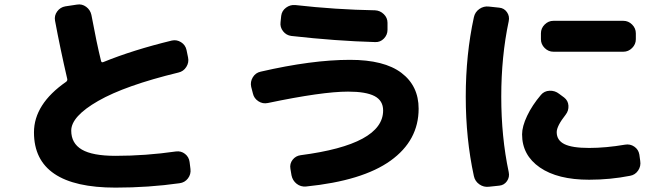

<svg xmlns="http://www.w3.org/2000/svg" viewBox="-20 -801 3040 876"><path d="M507 55Q135 55 135 -197Q135 -326 282 -428Q288 -433 287 -440Q255 -578 231 -707Q227 -730 241 -749Q255 -768 278 -772L331 -780Q354 -784 373 -770Q392 -756 397 -733Q421 -604 441 -523Q443 -514 452 -518Q587 -573 764 -616Q786 -621 806 -608.5Q826 -596 831 -573L838 -539Q843 -516 830 -495.5Q817 -475 794 -470Q551 -411 428 -340.5Q305 -270 305 -205Q305 -147 353.5 -118.5Q402 -90 507 -90Q644 -90 783 -110Q806 -113 824 -99Q842 -85 845 -62L849 -30Q852 -6 837.5 13Q823 32 799 35Q658 55 507 55Z M1134 -374 1126 -405Q1121 -428 1133.5 -448.5Q1146 -469 1169 -474Q1403 -528 1577 -528Q1733 -528 1811.5 -468.5Q1890 -409 1890 -305Q1890 -160 1762 -68Q1634 24 1376 50Q1352 52 1333.5 37.5Q1315 23 1310 -1L1305 -31Q1301 -54 1315 -72Q1329 -90 1352 -93Q1728 -142 1728 -297Q1728 -342 1689 -362.5Q1650 -383 1568 -383Q1450 -383 1202 -331Q1179 -326 1159 -339Q1139 -352 1134 -374ZM1327 -778Q1513 -757 1691 -754Q1714 -753 1731 -736.5Q1748 -720 1748 -697V-665Q1748 -642 1731.5 -625Q1715 -608 1692 -609Q1513 -614 1309 -637Q1286 -640 1271.5 -658.5Q1257 -677 1260 -700L1263 -729Q1266 -752 1285 -766Q1304 -780 1327 -778Z M2824 -706Q2847 -706 2864 -689Q2881 -672 2881 -649V-622Q2881 -599 2864 -582Q2847 -565 2824 -565H2505Q2482 -565 2465 -582Q2448 -599 2448 -622V-649Q2448 -672 2465 -689Q2482 -706 2505 -706ZM2211 51Q2187 54 2167 40Q2147 26 2142 2Q2105 -168 2105 -360Q2105 -552 2142 -722Q2147 -746 2167 -760Q2187 -774 2211 -771L2258 -766Q2280 -764 2293 -745.5Q2306 -727 2301 -704Q2267 -544 2267 -360Q2267 -176 2301 -16Q2306 7 2293 25.5Q2280 44 2258 46ZM2668 19Q2524 19 2443 -37Q2362 -93 2362 -188Q2362 -224 2385 -272.5Q2408 -321 2448 -368Q2463 -386 2487.5 -387Q2512 -388 2531 -373L2554 -356Q2572 -342 2573.5 -319Q2575 -296 2561 -278Q2520 -226 2520 -198Q2520 -161 2555 -143.5Q2590 -126 2668 -126Q2744 -126 2832 -141Q2855 -145 2874 -132Q2893 -119 2897 -96L2901 -67Q2905 -43 2891.5 -23Q2878 -3 2855 1Q2764 19 2668 19Z"/></svg>

Font: Rounded Mplus 1c ExtraBold
Style: Regular
Weight: 800
Version: Version 1.059.20150529